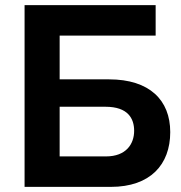

<svg xmlns="http://www.w3.org/2000/svg" viewBox="-20 -730 708 750"><path d="M76 0H413C567 0 645 -87 645 -214C645 -339 564 -420 406 -420H213V-591H588V-710H76ZM213 -119V-313H392C480 -313 504 -267 504 -219C504 -168 473 -119 394 -119Z"/></svg>

Font: FIGSv2-sans-serif
Style: Bold
Weight: 700
Designer: Matt McInerney, Pablo Impallari, Rodrigo Fuenzalida,Mirko Velimirovic
Foundry: Matt McInerney, Pablo Impallari, Rodrigo Fuenzalida
Version: Version 4.021;hotconv 1.0.109;makeotfexe 2.5.65596